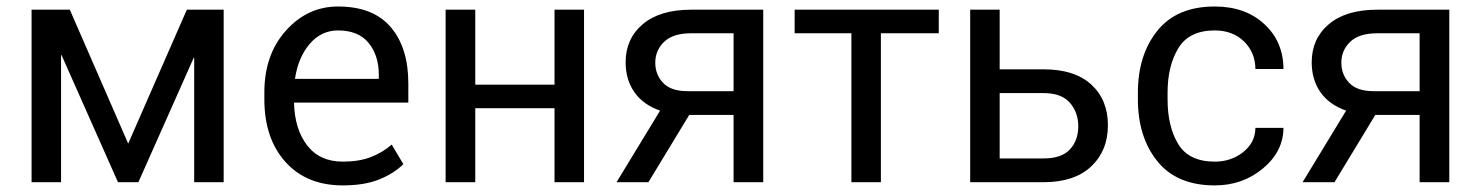

<svg xmlns="http://www.w3.org/2000/svg" viewBox="-20 -558 4535 588"><path d="M372.6 -118.2 552.2 -528.3H665V0H574.7V-380.9H573.2L403.8 0H341.3L168.5 -389.2H167V0H76.7V-528.3H193.8Z M1029.8 9.8Q918.5 9.8 854 -62.3Q789.6 -134.3 789.6 -253.4V-275.4Q789.6 -390.6 855.7 -464.4Q921.9 -538.1 1015.1 -538.1Q1122.6 -538.1 1176.5 -475.1Q1230.5 -412.1 1230.5 -302.7V-243.7H880.4Q882.3 -162.6 920.7 -112.8Q959 -63 1029.8 -63Q1079.1 -63 1115 -76.7Q1150.9 -90.3 1179.7 -115.2L1215.3 -55.2Q1186.5 -26.9 1141.4 -8.5Q1096.2 9.8 1029.8 9.8ZM1015.1 -464.8Q963.9 -464.8 928.5 -423.6Q893.1 -382.3 883.3 -316.4H1140.1V-329.1Q1140.1 -388.2 1108.9 -426.5Q1077.6 -464.8 1015.1 -464.8Z M1768.6 0H1678.2V-226.6H1435.5V0H1344.7V-528.3H1435.5V-298.8H1678.2V-528.3H1768.6Z M2317.4 -528.3V0H2226.6V-206.1H2090.8L1965.8 0H1868.2L2001.5 -219.2Q1949.7 -237.3 1922.9 -275.6Q1896 -314 1896 -367.2Q1896 -439.5 1948.5 -483.9Q2001 -528.3 2096.7 -528.3ZM1986.8 -366.2Q1986.8 -329.1 2011 -304Q2035.2 -278.8 2085.4 -278.8H2226.6V-456.1H2096.7Q2041 -456.1 2013.9 -429.9Q1986.8 -403.8 1986.8 -366.2Z M2855 -456.1H2677.7V0H2587.4V-456.1H2413.6V-528.3H2855Z M3041.5 -345.7H3175.8Q3271 -345.7 3322 -299.1Q3373 -252.4 3373 -174.8Q3373 -96.7 3321.8 -48.3Q3270.5 0 3175.8 0H2951.2V-528.3H3041.5ZM3041.5 -272.9V-72.8H3175.8Q3231.4 -72.8 3256.8 -100.6Q3282.2 -128.4 3282.2 -171.4Q3282.2 -213.4 3256.6 -243.2Q3231 -272.9 3175.8 -272.9Z M3700.2 -63Q3750.5 -63 3787.4 -92.3Q3824.2 -121.6 3824.7 -166.5H3910.6Q3910.2 -94.2 3847.9 -42.2Q3785.6 9.8 3700.2 9.8Q3584 9.8 3524.4 -64.2Q3464.8 -138.2 3464.8 -253.9V-274.4Q3464.8 -389.6 3524.4 -463.9Q3584 -538.1 3700.2 -538.1Q3793.5 -538.1 3851.8 -484.4Q3910.2 -430.7 3910.6 -346.7H3824.7Q3824.2 -397.5 3789.6 -431.2Q3754.9 -464.8 3700.2 -464.8Q3621.6 -464.8 3588.6 -410.4Q3555.7 -356 3555.7 -274.4V-253.9Q3555.7 -170.4 3588.4 -116.7Q3621.1 -63 3700.2 -63Z M4418.5 -528.3V0H4327.6V-206.1H4191.9L4066.9 0H3969.2L4102.5 -219.2Q4050.8 -237.3 4023.9 -275.6Q3997.1 -314 3997.1 -367.2Q3997.1 -439.5 4049.6 -483.9Q4102.1 -528.3 4197.8 -528.3ZM4087.9 -366.2Q4087.9 -329.1 4112.1 -304Q4136.2 -278.8 4186.5 -278.8H4327.6V-456.1H4197.8Q4142.1 -456.1 4115 -429.9Q4087.9 -403.8 4087.9 -366.2Z"/></svg>

Font: Roboto Web
Style: Regular
Weight: 400
Designer: Google
Version: Version 1.200310; 2013